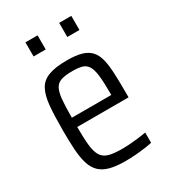

<svg xmlns="http://www.w3.org/2000/svg" viewBox="-171 -770 770 866"><g transform="rotate(-30 214.0 -337.0)"><path d="M225.5 8Q176.7 8 144.6 -0.6Q112.5 -9.2 93.2 -28Q73.8 -46.8 64.1 -77.3Q54.4 -107.9 51.4 -151.6Q48.5 -195.3 48.5 -254Q48.5 -328.5 53 -379.5Q57.6 -430.5 74.2 -461Q90.7 -491.5 126 -504.7Q161.3 -518 222.3 -518Q268.5 -518 297.7 -509.4Q326.8 -500.8 343.8 -482.2Q360.9 -463.7 368.4 -433.1Q375.9 -402.6 377.8 -358.4Q379.8 -314.2 379.8 -255.5V-234.3H112.3Q112.3 -175.3 116.3 -138.5Q120.3 -101.7 132.7 -81.8Q145.1 -61.9 170.1 -54.6Q195.1 -47.4 237.2 -47.4Q257.1 -47.4 278.6 -48.8Q300.2 -50.3 322.6 -53Q345.1 -55.7 365.3 -59.2V-6.1Q349.8 -2.5 326.3 0.7Q302.7 4 276.7 6Q250.6 8 225.5 8ZM317.6 -262V-292.2Q317.6 -350.2 313.5 -384.4Q309.4 -418.6 298.6 -435.7Q287.8 -452.8 268.9 -458.3Q249.9 -463.7 219.8 -463.7Q184.1 -463.7 162.5 -457.3Q140.8 -450.9 130 -432.2Q119.2 -413.4 115.7 -377.6Q112.3 -341.8 112.3 -282.6H337.3ZM100.9 -608.2V-681.7H164.1V-608.2ZM276.6 -608.2V-681.7H339.8V-608.2Z"/></g></svg>

Font: Saira Thin Condensed
Style: Regular
Weight: 100
Width: 3
Version: Version 1.101